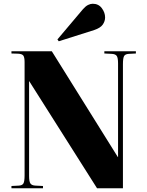

<svg xmlns="http://www.w3.org/2000/svg" viewBox="-20 -1003 781 1023"><path d="M41 0V-12L80 -14Q99 -15 105 -26Q111 -37 111 -69V-672Q111 -697 104.5 -706.5Q98 -716 76 -717L41 -718V-730H256L608 -166H609V-665Q609 -695 602 -705Q595 -715 576 -716L536 -718V-730H704V-718L666 -716Q647 -715 641 -704Q635 -693 635 -661V0H497L136 -570H135V-65Q135 -36 142 -25.5Q149 -15 169 -14L209 -12V0ZM293 -783 286 -793 422 -954Q436 -970 449 -976.5Q462 -983 474 -983Q505 -983 522.5 -959.5Q540 -936 540 -910Q540 -890 527.5 -872Q515 -854 482 -843Z"/></svg>

Font: Literata 72pt ExtraBold
Style: Regular
Weight: 800
Designer: Latin by Veronika Burian and Jose Scaglione. Greek by Irene Vlachou. Cyrillic by Vera Evstafieva.
Foundry: TypeTogether
Version: Version 3.002